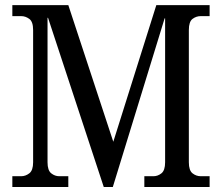

<svg xmlns="http://www.w3.org/2000/svg" viewBox="-20 -747 893 767"><path d="M252.9 -726.6 432.6 -180.7 604.5 -726.6H817.4V-682.6H782.2Q763.7 -682.6 749 -671.4Q734.4 -660.2 734.4 -627V-98.6Q734.4 -66.4 749 -54.7Q763.7 -43 782.2 -43H817.4V0H556.6V-43H592.8Q610.4 -43 625 -54.7Q639.6 -66.4 639.6 -98.6V-673.8H637.7L430.7 0H394.5L171.9 -675.8H169.9V-98.6Q169.9 -66.4 184.6 -54.7Q199.2 -43 216.8 -43H252.9V0H29.3V-43H64.5Q82 -43 97.2 -54.7Q112.3 -66.4 112.3 -98.6V-627Q112.3 -660.2 97.2 -671.4Q82 -682.6 64.5 -682.6H29.3V-726.6Z"/></svg>

Font: Uchen
Style: Regular
Weight: 400
Designer: Christopher J. Fynn
Foundry: Christopher J. Fynn for DDC
Version: Version 1.000 preliminary